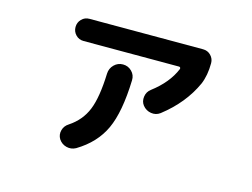

<svg xmlns="http://www.w3.org/2000/svg" viewBox="-86 -720 1171 891"><g transform="rotate(15 500.0 -274.0)"><path d="M242.2 -469.7Q219.7 -469.7 204.6 -485.4Q189.5 -501 189.5 -522.9Q189.5 -544.9 204.6 -560.5Q219.7 -576.2 242.2 -576.2H788.1Q810.5 -576.2 825.7 -560.5Q840.8 -544.9 840.8 -523.4Q840.8 -464.8 822.3 -420.9Q775.4 -317.4 674.8 -239.3Q655.3 -224.6 630.9 -228.5Q606.4 -232.4 590.8 -252Q577.1 -269.5 580.6 -293.5Q584 -317.4 602.5 -331.1Q678.7 -388.7 708 -460Q709 -463.9 707 -466.8Q705.1 -469.7 701.2 -469.7ZM386.7 -351.6Q387.7 -377 405.3 -394.5Q422.9 -412.1 447.8 -412.1Q472.7 -412.1 490.2 -394.5Q507.8 -377 506.8 -351.6Q502 -198.2 463.9 -115.7Q425.8 -33.2 337.9 19.5Q316.4 31.2 293 25.4Q269.5 19.5 255.9 -1Q244.1 -20.5 250 -43Q255.9 -65.4 276.4 -78.1Q334 -116.2 358.4 -176.8Q382.8 -237.3 386.7 -351.6Z"/></g></svg>

Font: Rounded-X Mgen+ 1m bold
Style: Bold
Weight: 700
Designer: [Source Han Sans]
Ryoko NISHIZUKA  (kana & ideographs); Paul D. Hunt (Latin, Greek & Cyrillic); Wenlong ZHANG  (bopomofo
Version: Version 1.059.20150602